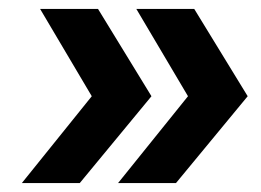

<svg xmlns="http://www.w3.org/2000/svg" viewBox="-20 -530 587 431"><path d="M245 -119 402 -314 286 -510H416L536 -314L375 -119ZM29 -119 186 -314 70 -510H200L320 -314L159 -119Z"/></svg>

Font: MuseoModerno SemiBold
Style: Italic
Weight: 600
Italic angle: -9°
Designer: Pablo Cosgaya, Héctor Gatti, Marcela Romero, and the Authors of The MuseoModerno Project.
Foundry: Omnibus-Type Team
Version: Version 1.003